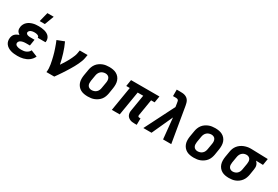

<svg xmlns="http://www.w3.org/2000/svg" viewBox="63 -1787 4084 2824"><g transform="rotate(30 2105.5 -375.0)"><path d="M262 8Q233 8 204 5Q175 2 148.5 -6Q122 -14 98.5 -28.5Q75 -43 58.5 -64.5Q42 -86 36 -114Q30 -142 35 -171Q38 -189 46 -207Q54 -225 68.5 -238Q83 -251 100 -260Q117 -269 135 -275Q122 -284 110.5 -295Q99 -306 92.5 -320.5Q86 -335 85 -352Q84 -369 87 -387Q91 -410 103 -432.5Q115 -455 134 -472Q153 -489 175.5 -500Q198 -511 222 -517.5Q246 -524 270 -526Q294 -528 317 -528Q343 -528 367.5 -525.5Q392 -523 415.5 -517Q439 -511 461 -499.5Q483 -488 498 -470.5Q513 -453 519.5 -429Q526 -405 522 -380L520 -373H388L389 -374Q391 -388 381.5 -397Q372 -406 360 -410.5Q348 -415 335 -416.5Q322 -418 308 -418Q295 -418 281 -416Q267 -414 254 -409Q241 -404 230 -393Q219 -382 217 -369Q215 -360 219 -352Q223 -344 229.5 -339Q236 -334 244.5 -331Q253 -328 262 -326.5Q271 -325 279.5 -324.5Q288 -324 297 -324H363L346 -217H280Q269 -217 257 -216Q245 -215 233.5 -213Q222 -211 210.5 -207Q199 -203 188.5 -196.5Q178 -190 171 -179.5Q164 -169 162 -158Q160 -146 165 -135Q170 -124 179.5 -118Q189 -112 200 -108Q211 -104 222.5 -102Q234 -100 246.5 -99.5Q259 -99 271 -99Q290 -99 309 -102Q328 -105 346.5 -113.5Q365 -122 380.5 -136Q396 -150 404 -169L513 -125Q503 -102 486.5 -81.5Q470 -61 449.5 -45.5Q429 -30 405.5 -19.5Q382 -9 358 -3Q334 3 310 5.5Q286 8 262 8ZM291 -600 331 -758H438L379 -600Z M752 0Q757 -33 755.5 -65Q754 -97 748.5 -128Q743 -159 736.5 -189Q730 -219 722.5 -249.5Q715 -280 706 -309.5Q697 -339 687 -368Q677 -397 666.5 -425.5Q656 -454 644 -482L763 -528Q800 -449 826 -364.5Q852 -280 870 -193Q884 -215 898.5 -237Q913 -259 926.5 -281.5Q940 -304 952 -326.5Q964 -349 975 -372.5Q986 -396 995.5 -420Q1005 -444 1009 -468L1018 -520H1151L1142 -468Q1137 -436 1125 -405Q1113 -374 1099 -344Q1085 -314 1068.5 -284.5Q1052 -255 1034.5 -226Q1017 -197 999 -168.5Q981 -140 962.5 -112Q944 -84 924.5 -56Q905 -28 885 0Z M1457 8Q1424 8 1392.5 2.5Q1361 -3 1334.5 -17.5Q1308 -32 1288.5 -55.5Q1269 -79 1259 -108Q1249 -137 1248.5 -169.5Q1248 -202 1253 -234L1270 -334Q1274 -361 1284.5 -388.5Q1295 -416 1312.5 -439.5Q1330 -463 1354.5 -480.5Q1379 -498 1406 -509Q1433 -520 1461 -524Q1489 -528 1516 -528Q1549 -528 1580.5 -522.5Q1612 -517 1639 -502.5Q1666 -488 1685.5 -464.5Q1705 -441 1714.5 -412Q1724 -383 1724.5 -350.5Q1725 -318 1720 -286L1704 -186Q1699 -159 1689 -131.5Q1679 -104 1661 -80.5Q1643 -57 1618.5 -39.5Q1594 -22 1567.5 -11Q1541 0 1512.5 4Q1484 8 1457 8ZM1457 -102Q1478 -102 1498.5 -108.5Q1519 -115 1535.5 -129.5Q1552 -144 1561 -164Q1570 -184 1573 -204L1590 -304Q1594 -325 1592.5 -345.5Q1591 -366 1582 -383Q1573 -400 1555 -409Q1537 -418 1517 -418Q1496 -418 1475.5 -411.5Q1455 -405 1438.5 -390.5Q1422 -376 1412.5 -356Q1403 -336 1400 -316L1383 -216Q1380 -195 1381 -174.5Q1382 -154 1391.5 -137Q1401 -120 1419 -111Q1437 -102 1457 -102Z M2290 8H2252Q2232 8 2212 5.5Q2192 3 2175 -4.5Q2158 -12 2143.5 -24.5Q2129 -37 2121 -54.5Q2113 -72 2111 -92Q2109 -112 2113 -132L2159 -410H2065L1997 0H1863L1931 -410H1871L1889 -520H2371L2353 -410H2293L2247 -132Q2246 -126 2246.5 -120Q2247 -114 2250.5 -110Q2254 -106 2259.5 -104Q2265 -102 2271 -102H2291Z M2537 0H2398L2653 -504L2642 -575L2641 -576Q2640 -586 2638 -595.5Q2636 -605 2629.5 -612Q2623 -619 2613.5 -622Q2604 -625 2594 -625H2541V-735H2594Q2617 -735 2639.5 -733.5Q2662 -732 2682.5 -725Q2703 -718 2719.5 -705Q2736 -692 2746.5 -674Q2757 -656 2762.5 -635Q2768 -614 2772 -593L2872 0H2733L2698 -353Z M3257 8Q3224 8 3192.5 2.5Q3161 -3 3134.5 -17.5Q3108 -32 3088.5 -55.5Q3069 -79 3059 -108Q3049 -137 3048.5 -169.5Q3048 -202 3053 -234L3070 -334Q3074 -361 3084.5 -388.5Q3095 -416 3112.5 -439.5Q3130 -463 3154.5 -480.5Q3179 -498 3206 -509Q3233 -520 3261 -524Q3289 -528 3316 -528Q3349 -528 3380.5 -522.5Q3412 -517 3439 -502.5Q3466 -488 3485.5 -464.5Q3505 -441 3514.5 -412Q3524 -383 3524.5 -350.5Q3525 -318 3520 -286L3504 -186Q3499 -159 3489 -131.5Q3479 -104 3461 -80.5Q3443 -57 3418.5 -39.5Q3394 -22 3367.5 -11Q3341 0 3312.5 4Q3284 8 3257 8ZM3257 -102Q3278 -102 3298.5 -108.5Q3319 -115 3335.5 -129.5Q3352 -144 3361 -164Q3370 -184 3373 -204L3390 -304Q3394 -325 3392.5 -345.5Q3391 -366 3382 -383Q3373 -400 3355 -409Q3337 -418 3317 -418Q3296 -418 3275.5 -411.5Q3255 -405 3238.5 -390.5Q3222 -376 3212.5 -356Q3203 -336 3200 -316L3183 -216Q3180 -195 3181 -174.5Q3182 -154 3191.5 -137Q3201 -120 3219 -111Q3237 -102 3257 -102Z M3853 8Q3821 8 3790 2.5Q3759 -3 3732.5 -18Q3706 -33 3687 -56.5Q3668 -80 3658.5 -109Q3649 -138 3648.5 -170Q3648 -202 3653 -234L3670 -334Q3674 -361 3684.5 -387.5Q3695 -414 3713 -437Q3731 -460 3755 -477.5Q3779 -495 3805 -505.5Q3831 -516 3858.5 -522Q3886 -528 3913 -528H3931L4211 -520L4193 -410L4074 -413Q4086 -402 4095.5 -388Q4105 -374 4110 -357.5Q4115 -341 4115 -322.5Q4115 -304 4112 -286L4096 -186Q4091 -159 4081 -132Q4071 -105 4053.5 -81.5Q4036 -58 4012.5 -40Q3989 -22 3962.5 -11Q3936 0 3908 4Q3880 8 3853 8ZM3854 -102Q3874 -102 3894 -109Q3914 -116 3929.5 -130.5Q3945 -145 3953.5 -164.5Q3962 -184 3965 -204L3982 -304Q3985 -323 3985 -342.5Q3985 -362 3977.5 -379Q3970 -396 3954.5 -406Q3939 -416 3920 -418H3907Q3887 -418 3867.5 -410Q3848 -402 3833.5 -387.5Q3819 -373 3811 -354Q3803 -335 3800 -316L3783 -216Q3780 -196 3780.5 -175.5Q3781 -155 3790 -138Q3799 -121 3816.5 -111.5Q3834 -102 3854 -102Z"/></g></svg>

Font: Iosevka Aile Extrabold
Style: Italic
Weight: 800
Italic angle: -9°
Designer: Belleve Invis
Foundry: Belleve Invis
Version: Version 31.1.0; ttfautohint (v1.8.4)